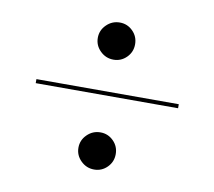

<svg xmlns="http://www.w3.org/2000/svg" viewBox="-60 -683 680 611"><g transform="rotate(10 280.0 -377.5)"><path d="M280.5 -615Q305 -615 322.5 -597.5Q340 -580 340 -555Q340 -530 322.5 -512.5Q305 -495 280.5 -495Q255.5 -495 237.5 -512.8Q219.5 -530.5 219.5 -555Q219.5 -579.5 237.5 -597.2Q255.5 -615 280.5 -615ZM50 -391.5H510V-378.5H50ZM280.5 -260Q305 -260 322.5 -242.5Q340 -225 340 -200Q340 -175 322.5 -157.5Q305 -140 280.5 -140Q255.5 -140 237.5 -157.8Q219.5 -175.5 219.5 -200Q219.5 -224.5 237.5 -242.2Q255.5 -260 280.5 -260Z"/></g></svg>

Font: Bodoni* 16pt
Style: Regular
Weight: 400
Version: Version 2.3